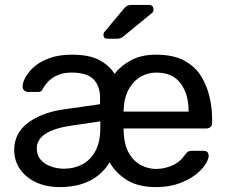

<svg xmlns="http://www.w3.org/2000/svg" viewBox="-20 -753 931 783"><path d="M418 -595Q402 -595 402 -611Q402 -619 407 -624L482 -714Q491 -725 498 -729Q505 -733 519 -733H587Q606 -733 606 -713Q606 -706 601 -701L485 -606Q477 -599 470 -597Q463 -595 452 -595ZM224 10Q168 10 126 -10Q84 -30 61 -64Q38 -98 38 -141Q38 -210 94 -252Q150 -294 240 -307L388 -328V-355Q388 -403 361 -430Q334 -457 272 -457Q239 -457 216 -447Q193 -437 179 -423Q165 -409 157 -395Q153 -386 148.5 -382Q144 -378 137 -378H94Q85 -378 78.5 -384.5Q72 -391 72 -400Q72 -415 83.5 -437Q95 -459 118.5 -480Q142 -501 180.5 -515.5Q219 -530 273 -530Q345 -530 386 -507.5Q427 -485 447 -452Q474 -486 515.5 -508Q557 -530 617 -530Q687 -530 732 -505.5Q777 -481 801 -441Q825 -401 835 -356Q845 -311 845 -269V-252Q845 -241 838 -235Q831 -229 821 -229H484V-220Q486 -163 505.5 -129Q525 -95 555 -79.5Q585 -64 616 -64Q649 -64 681 -77.5Q713 -91 734 -121Q742 -132 747.5 -135Q753 -138 765 -138H810Q831 -138 831 -117Q831 -105 818 -83.5Q805 -62 778 -41Q751 -20 710.5 -5Q670 10 616 10Q545 10 499 -18Q453 -46 427 -91Q395 -39 343.5 -14.5Q292 10 224 10ZM241 -65Q282 -65 315.5 -82.5Q349 -100 369 -137Q389 -174 389 -230V-258L273 -241Q202 -231 166 -207.5Q130 -184 130 -148Q130 -120 146 -101.5Q162 -83 188 -74Q214 -65 241 -65ZM484 -298H749V-302Q749 -369 716.5 -413Q684 -457 617 -457Q583 -457 553.5 -440Q524 -423 505 -389Q486 -355 484 -302Z"/></svg>

Font: Rubik Light
Style: Regular
Weight: 400
Version: Version 2.101